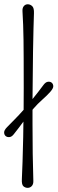

<svg xmlns="http://www.w3.org/2000/svg" viewBox="-32 -883 272 907"><path d="M174.3 -482.9Q184.1 -495.6 194.8 -496.8Q205.6 -498 212.4 -492.2Q219.2 -486.3 219.7 -476.1Q220.2 -465.8 205.6 -449.2Q190.9 -432.6 168.5 -412.8Q146 -393.1 124.5 -368.2Q123 -366.2 121.6 -364.3Q121.6 -332.5 121.6 -295.9Q121.6 -151.4 125.5 -28.3Q126 -12.2 117.9 -3.9Q109.9 4.4 98.6 4.4Q87.4 4.4 78.6 -3.2Q69.8 -10.7 71.3 -37.6Q72.8 -64.5 74.5 -118.4Q76.2 -172.4 77.6 -235.4Q78.1 -273.9 78.6 -308.6Q58.1 -280.3 33.2 -249Q23.4 -236.3 12.7 -235.4Q2 -234.4 -5.1 -240.2Q-12.2 -246.1 -12.5 -257.1Q-12.7 -268.1 1.5 -282.5Q15.6 -296.9 37.6 -319.3Q58.1 -339.8 79.6 -364.3Q80.1 -421.4 80.1 -467.8Q80.1 -561 79.8 -607.9Q79.6 -654.8 79.1 -694.3Q78.1 -768.6 74.2 -830.1Q73.2 -845.7 80.6 -854.2Q87.9 -862.8 99.1 -862.8Q110.4 -862.8 119.9 -854.2Q129.4 -845.7 128.4 -820.3Q127.4 -794.9 126.2 -746.6Q125 -698.2 124 -638.7Q123 -579.1 122.6 -509.8Q122.1 -473.1 121.6 -415Q148.4 -447.8 174.3 -482.9Z"/></svg>

Font: Pompiere
Style: Regular
Weight: 400
Designer: Karolina Lach
Foundry: Sorkin Type Co.
Version: Version 1.002